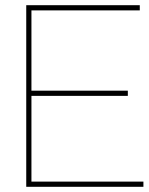

<svg xmlns="http://www.w3.org/2000/svg" viewBox="-20 -719 572 739"><path d="M81 -699V0H532V-20H101V-350H472V-370H101V-679H518V-699Z"/></svg>

Font: Argentum Sans Thin
Style: Regular
Weight: 250
Designer: Julieta Ulanovsky
Foundry: Julieta Ulanovsky
Version: Version 5.001;February 15, 2019;FontCreator 11.5.0.2425 64-b